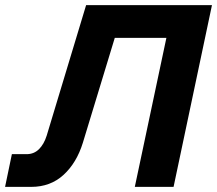

<svg xmlns="http://www.w3.org/2000/svg" viewBox="-37 -730 848 750"><path d="M-17.2 0 9.4 -127.8H66.8Q95.6 -127.8 115.2 -147.2Q134.8 -166.6 145.4 -200.2L299.4 -710H791L641 0H489.6L613 -582.2H411.4L286.8 -172.8Q262.4 -93.8 211.2 -46.9Q160 0 85 0Z"/></svg>

Font: Geist
Style: Italic
Weight: 400
Italic angle: -12°
Designer: Basement.studio, Andrés Briganti, Mateo Zaragoza
Foundry: Basement.studio, Vercel, Andrés Briganti, Guido Ferreyra, Mateo Zaragoza
Version: Version 1.500